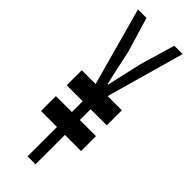

<svg xmlns="http://www.w3.org/2000/svg" viewBox="-244 -746 766 766"><g transform="rotate(45 138.5 -363.0)"><path d="M116 -166V0H161V-166H252V-250H161V-311H252V-396H172L265 -726H218L175 -580C163 -531 153 -480 141 -430H138C126 -479 116 -530 105 -580L61 -726H13L104 -396H26V-311H116V-250H26V-166Z"/></g></svg>

Font: 寒蝉无机体 CompactMedium
Style: Regular
Weight: 500
Width: 3
Designer: ChillTanhei {Warren2060}; 
Source Han Sans {Ryoko NISHIZUKA 西塚涼子 (kana, bopomofo & ideographs); Paul D. Hunt (Latin, Gre
Foundry: ChillType&Adobe
Version: Version 1.000;Glyphs 3.1.1 (3135)